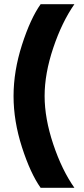

<svg xmlns="http://www.w3.org/2000/svg" viewBox="-20 -774 402 921"><path d="M337 127H175Q126 58 85.5 -67.5Q45 -193 45 -313Q45 -433 85.5 -559Q126 -685 175 -754H337Q277 -668 235.5 -544.5Q194 -421 194 -313.5Q194 -206 235.5 -82Q277 42 337 127Z"/></svg>

Font: Montserrat_am3
Style: Bold
Weight: 700
Designer: Julieta Ulanovsky
Foundry: Julieta Ulanovsky. Armenina letters added by Vahan Hovhannisyan
Version: Version 2.001